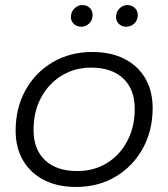

<svg xmlns="http://www.w3.org/2000/svg" viewBox="-20 -736 667 761"><path d="M281 5Q208 5 154.5 -22.5Q101 -50 71.5 -100Q42 -150 42 -218Q42 -308 81 -378.5Q120 -449 189 -489.5Q258 -530 346 -530Q419 -530 472.5 -503Q526 -476 555.5 -426Q585 -376 585 -308Q585 -218 546 -147.5Q507 -77 438.5 -36Q370 5 281 5ZM286 -58Q352 -58 403.5 -89.5Q455 -121 484.5 -177Q514 -233 514 -304Q514 -382 468.5 -425Q423 -468 341 -468Q276 -468 224 -436Q172 -404 142.5 -348.5Q113 -293 113 -221Q113 -144 158.5 -101Q204 -58 286 -58ZM480 -630Q463 -630 451.5 -641Q440 -652 440 -668Q440 -689 453.5 -702.5Q467 -716 485 -716Q502 -716 514 -705Q526 -694 526 -676Q526 -656 512.5 -643Q499 -630 480 -630ZM302 -630Q285 -630 273 -641Q261 -652 261 -668Q261 -689 275 -702.5Q289 -716 306 -716Q324 -716 335.5 -705Q347 -694 347 -676Q347 -656 333.5 -643Q320 -630 302 -630Z"/></svg>

Font: MOST Montserrat
Style: Italic
Weight: 400
Italic angle: -11.3°
Designer: Julieta Ulanovsky
Foundry: Julieta Ulanovsky
Version: Version 8.000;March 11, 2024;FontCreator 15.0.0.2926 64-bit